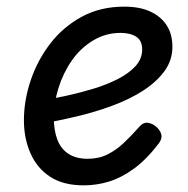

<svg xmlns="http://www.w3.org/2000/svg" viewBox="-20 -539 566 578"><path d="M232 19Q171 19 131.5 -6.5Q92 -32 72 -77Q52 -122 52 -177Q52 -237 72.5 -297.5Q93 -358 131.5 -408Q170 -458 226 -488.5Q282 -519 354 -519Q401 -519 433 -504Q465 -489 482 -462.5Q499 -436 499 -398Q499 -357 474.5 -324Q450 -291 409 -265Q368 -239 316 -220Q264 -201 209 -188Q154 -175 101 -166L107 -237Q140 -242 181 -251Q222 -260 261.5 -272Q301 -284 334.5 -301Q368 -318 388 -340Q408 -362 408 -390Q408 -417 390 -428.5Q372 -440 343 -440Q298 -440 260 -417Q222 -394 196 -356.5Q170 -319 156 -274Q142 -229 142 -185Q142 -147 152.5 -119Q163 -91 186 -76Q209 -61 244 -61Q278 -61 304.5 -74.5Q331 -88 354 -110Q377 -132 400 -158Q412 -172 427 -169Q442 -166 453 -155Q464 -144 466 -132Q468 -120 457 -106Q421 -59 383.5 -31.5Q346 -4 308.5 7.5Q271 19 232 19Z"/></svg>

Font: Playwrite IS
Style: Regular
Weight: 400
Designer: Veronika Burian, José Scaglione
Foundry: TypeTogether
Version: Version 1.002